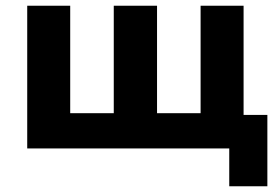

<svg xmlns="http://www.w3.org/2000/svg" viewBox="-20 -518 978 670"><path d="M780 132V0H75V-498H225V-123H377V-498H528V-123H680V-498H830V-117H913V132Z"/></svg>

Font: Nunito Sans 9pt ExtraBold
Style: Regular
Weight: 800
Version: Version 3.101;gftools[0.9.27]